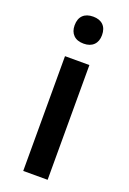

<svg xmlns="http://www.w3.org/2000/svg" viewBox="-145 -798 569 849"><g transform="rotate(20 139.5 -373.5)"><path d="M196.8 0H82V-540H196.8ZM75.2 -683.1Q75.2 -713.9 92 -730.5Q108.9 -747.1 140.1 -747.1Q170.4 -747.1 187.3 -730.5Q204.1 -713.9 204.1 -683.1Q204.1 -653.8 187.3 -637Q170.4 -620.1 140.1 -620.1Q108.9 -620.1 92 -637Q75.2 -653.8 75.2 -683.1Z"/></g></svg>

Font: f4_58770          
Style: Regular
Weight: 600
Foundry: Ascender Corporation
Version: Version 1.10